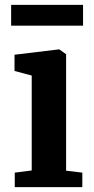

<svg xmlns="http://www.w3.org/2000/svg" viewBox="-20 -773 387 793"><path d="M111 -461 40 -480V-547L223 -569H225L253 -549V-68L320 -60V0H41V-60L111 -69ZM323 -667H26V-753H323Z"/></svg>

Font: Koeln Type Serif
Style: Bold
Weight: 700
Designer: Eben Sorkin
Foundry: Eben Sorkin
Version: Version 2.002